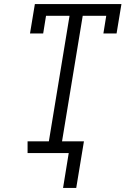

<svg xmlns="http://www.w3.org/2000/svg" viewBox="-20 -755 640 947"><path d="M291 172 319 0H116V-58H221L323 -677H207L193 -590H128L152 -735H579L555 -590H490L504 -677H388L286 -58H394L356 172Z"/></svg>

Font: Iosevka Slab Light Extended
Style: Italic
Weight: 300
Width: 7
Italic angle: -9°
Monospace: yes
Designer: Belleve Invis
Foundry: Belleve Invis
Version: Version 11.1.0; ttfautohint (v1.8.3)